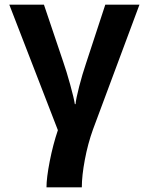

<svg xmlns="http://www.w3.org/2000/svg" viewBox="-20 -566 640 826"><path d="M332 240Q332 190 345 121Q358 52 380 -9L580 -546H433L350 -293Q334 -246 320.5 -193.5Q307 -141 305 -118H302Q298 -144 282 -202Q266 -260 252 -300L169 -546H20L229 -6Q208 56 194 127.5Q180 199 180 240Z"/></svg>

Font: Noto Sans Mono UI
Style: Bold
Weight: 700
Designer: Monotype Design team
Foundry: Monotype Imaging Inc.
Version: 1.000